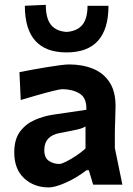

<svg xmlns="http://www.w3.org/2000/svg" viewBox="-20 -784 564 815"><path d="M187 11.5Q124 11.5 82.2 -27.5Q40.5 -66.5 40.5 -137Q40.5 -193 65.2 -225.8Q90 -258.5 127.5 -274.8Q165 -291 203.5 -297L346.5 -318Q348.5 -368.5 317.8 -387Q287 -405.5 244 -405.5Q236 -405.5 206.2 -398.2Q176.5 -391 138.8 -380.2Q101 -369.5 68 -359.5L62.5 -477.5Q80.5 -481.5 110.5 -487Q140.5 -492.5 173.2 -498Q206 -503.5 233.2 -507Q260.5 -510.5 273 -510.5Q330 -510.5 374.8 -492.2Q419.5 -474 445 -435Q470.5 -396 470.5 -334Q470.5 -309.5 469 -275Q467.5 -240.5 467.5 -211V-156Q475 -119.5 482.8 -81.5Q490.5 -43.5 499.5 0H375.5L357 -61.5H347.5Q302.5 -27.5 257.8 -8Q213 11.5 187 11.5ZM232.5 -88Q240.5 -88 259.8 -97.5Q279 -107 301.8 -122Q324.5 -137 343 -153.5V-247.5Q333 -240.5 312.2 -235.2Q291.5 -230 234.5 -219.5Q168 -207.5 168 -147Q168 -114.5 187.5 -101.2Q207 -88 232.5 -88ZM262.5 -561.5Q85.5 -561.5 85.5 -759.5L174.5 -763.5Q174.5 -705.5 196.5 -678.5Q218.5 -651.5 262.5 -648.5Q307 -651.5 329.2 -678Q351.5 -704.5 351.5 -759.5H440.5Q440.5 -561.5 262.5 -561.5Z"/></svg>

Font: Commissioner Loud SemiBold
Style: Regular
Weight: 600
Designer: Kostas Bartsokas
Foundry: Kostas Bartsokas
Version: Version 1.000; ttfautohint (v1.8.3)